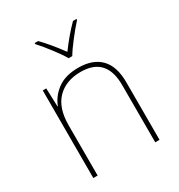

<svg xmlns="http://www.w3.org/2000/svg" viewBox="-180 -882 932 1002"><g transform="rotate(-30 286.5 -381.5)"><path d="M489 -346V0H463V-345Q463 -513 309 -513Q220 -513 168 -460Q116 -407 116 -302V0H90V-528H111L115 -417H117Q137 -469 184 -503.5Q231 -538 309 -538Q396 -538 442.5 -490.5Q489 -443 489 -346ZM429 -757Q399 -724 364.5 -679.5Q330 -635 313 -606H291Q274 -636 240 -680.5Q206 -725 177 -757V-763H198Q243 -718 302 -638Q355 -710 408 -763H429Z"/></g></svg>

Font: Noto Sans UI Thin
Style: Regular
Weight: 250
Designer: Monotype Design Team
Foundry: Monotype Imaging Inc.
Version: Version 1.001